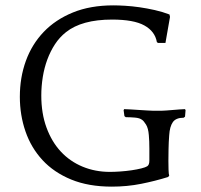

<svg xmlns="http://www.w3.org/2000/svg" viewBox="-20 -685 748 716"><path d="M607 -25Q559 -10 506.5 0.5Q454 11 397 11Q310 11 245.5 -15.5Q181 -42 138.5 -88Q96 -134 75 -195Q54 -256 54 -324Q54 -396 76.5 -458Q99 -520 143 -566Q187 -612 252 -638.5Q317 -665 403 -665Q421 -665 446.5 -663.5Q472 -662 500 -658Q528 -654 557 -647.5Q586 -641 612 -631L614 -622L597 -525H569L565 -528Q558 -568 518.5 -590Q479 -612 398 -612Q285 -612 226 -565Q202 -546 185 -520Q168 -494 156.5 -463Q145 -432 139.5 -397.5Q134 -363 134 -329Q134 -262 153.5 -209Q173 -156 207 -119.5Q241 -83 288 -63.5Q335 -44 390 -44Q407 -44 428.5 -45.5Q450 -47 470.5 -50Q491 -53 507 -57Q523 -61 529 -65Q537 -70 537 -86Q537 -93 537 -105Q537 -117 537 -130.5Q537 -144 536.5 -157.5Q536 -171 535 -181Q533 -207 524.5 -220.5Q516 -234 510 -238Q501 -245 483 -246.5Q465 -248 449 -248L444 -252L441 -274L443 -278Q450 -278 465.5 -277Q481 -276 497.5 -275Q514 -274 529.5 -273Q545 -272 552 -272H582Q589 -272 601 -273Q613 -274 626 -275Q639 -276 651 -277Q663 -278 670 -278L672 -274L670 -250L665 -246Q636 -246 624.5 -229.5Q613 -213 611 -181Q609 -156 608.5 -127.5Q608 -99 608 -85Q608 -70 608.5 -52.5Q609 -35 611 -30Z"/></svg>

Font: Quattrocento
Style: Regular
Weight: 400
Designer: Pablo Impallari
Foundry: Pablo Impallari, Igino Marini, Branda Gallo
Version: Version 2.000